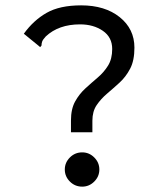

<svg xmlns="http://www.w3.org/2000/svg" viewBox="-20 -686 590 717"><path d="M245 -236Q245 -279 260.5 -307Q276 -335 299 -356Q322 -377 345 -396.5Q368 -416 383.5 -441Q399 -466 399 -503Q399 -547 364 -571Q329 -595 279 -595Q199 -595 151 -550Q140 -538 137.5 -531Q135 -524 135 -516L130 -510L123 -516L69 -560Q105 -610 154 -638Q203 -666 283 -666Q372 -666 427 -622Q482 -578 482 -508Q482 -460 466 -429.5Q450 -399 426.5 -377.5Q403 -356 380 -336.5Q357 -317 341 -293.5Q325 -270 325 -235V-192H245ZM287 11Q260 11 241 -8Q222 -27 222 -53Q222 -79 241 -98Q260 -117 287 -117Q313 -117 332 -98Q351 -79 351 -53Q351 -27 332 -8Q313 11 287 11Z"/></svg>

Font: Inconsolata SemiExpanded Medium
Style: Regular
Weight: 500
Width: 6
Monospace: yes
Designer: Raph Levien, Cyreal, Brenton Simpson
Foundry: Raph Levien, Cyreal, Google
Version: Version 3.001; ttfautohint (v1.8.2.53-6de2)